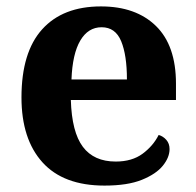

<svg xmlns="http://www.w3.org/2000/svg" viewBox="-20 -569 612 599"><path d="M306 10Q178 10 112.5 -62.5Q47 -135 47 -265Q47 -406 111.5 -477.5Q176 -549 295 -549Q404 -549 466.5 -488Q529 -427 529 -308V-257H201Q204 -157 238.5 -111Q273 -65 341 -65Q392 -65 425 -89.5Q458 -114 475 -148Q489 -144 499 -132.5Q509 -121 509 -104Q509 -78 488 -52Q467 -26 422.5 -8Q378 10 306 10ZM376 -321Q376 -397 358 -440.5Q340 -484 297 -484Q255 -484 230.5 -442.5Q206 -401 203 -321Z"/></svg>

Font: Noto Serif Myanmar
Style: Bold
Weight: 700
Designer: Ben Mitchell and the Monotype Design Team
Foundry: Monotype Imaging Inc.
Version: Version 2.106; ttfautohint (v1.8.4.7-5d5b)